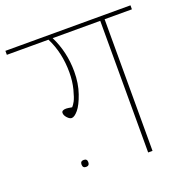

<svg xmlns="http://www.w3.org/2000/svg" viewBox="-135 -793 874 906"><g transform="rotate(-20 302.0 -340.5)"><path d="M616 -681V-661H479V0H457V-661H218Q260 -577 260 -478Q260 -419 243 -370Q226 -321 207 -298.5Q188 -276 174 -276Q164 -276 152.5 -288.5Q141 -301 141 -313Q141 -327 164 -327Q171 -327 193 -323Q200 -330 208.5 -345.5Q217 -361 227 -399.5Q237 -438 237 -483Q237 -582 197 -661H-12V-681ZM176 -54Q176 -36 159 -36Q142 -36 142 -54Q142 -71 159 -71Q176 -71 176 -54Z"/></g></svg>

Font: FiraGO Thin
Style: Regular
Weight: 100
Designer: bBox Type
Foundry: bBox Type GmbH
Version: Version 1.001;PS 001.001;hotconv 1.0.88;makeotf.lib2.5.64775